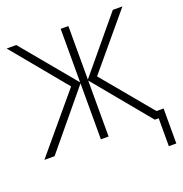

<svg xmlns="http://www.w3.org/2000/svg" viewBox="-154 -850 1111 1166"><g transform="rotate(-20 401.0 -267.0)"><path d="M0 0 305.2 -363.8 16.1 -713.9H78.1L365.2 -368.2V-713.9H415V-368.2L702.1 -713.9H764.2L474.1 -367.2L741.2 -45.9H787.1V180.2H738.8V0H713.9L415 -361.8V0H365.2V-361.8L65.9 0Z"/></g></svg>

Font: Open Sans Light
Style: Regular
Weight: 300
Foundry: Ascender Corporation
Version: Version 1.10